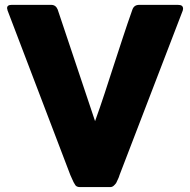

<svg xmlns="http://www.w3.org/2000/svg" viewBox="-20 -762 775 782"><path d="M285.2 -10.7Q279.3 -19.5 275.4 -29.3Q271.5 -38.1 266.6 -48.8Q181.6 -272.5 10.7 -719.7Q10.7 -722.7 9.8 -724.6Q8.8 -726.6 8.8 -728.5Q8.8 -742.2 27.3 -742.2Q81.1 -742.2 188.5 -742.2Q207 -742.2 214.8 -723.6Q265.6 -572.3 367.2 -268.6Q387.7 -325.2 406.2 -381.8Q424.8 -439.5 443.4 -496.1Q461.9 -552.7 480.5 -609.4Q499 -666 519.5 -723.6Q526.4 -742.2 546.9 -742.2Q599.6 -742.2 704.1 -742.2Q715.8 -742.2 720.7 -738.3Q725.6 -734.4 725.6 -726.6Q725.6 -722.7 724.6 -721.7Q724.6 -720.7 724.6 -719.7Q660.2 -551.8 466.8 -48.8Q464.8 -41 460.9 -33.2Q457 -24.4 453.1 -16.6Q448.2 -9.8 442.4 -4.9Q436.5 0 428.7 0Q387.7 0 305.7 0Q290 0 285.2 -10.7Z"/></svg>

Font: Cocogoose
Style: Regular
Weight: 400
Designer: Cosimo Lorenzo Pancini
Version: Version 1.000